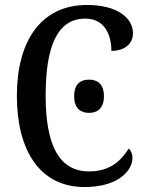

<svg xmlns="http://www.w3.org/2000/svg" viewBox="-20 -744 588 774"><path d="M321 10C460 10 514 -59 514 -107C514 -123 508 -138 499 -145C468 -97 425 -53 339 -53C215 -53 164 -165 164 -358C164 -553 209 -669 324 -669C402 -669 429 -603 429 -539C482 -539 516 -567 516 -610C516 -672 452 -724 331 -724C144 -724 48 -577 48 -358C48 -137 141 10 321 10ZM339 -289C371 -289 399 -306 399 -356C399 -407 371 -423 339 -423C306 -423 279 -407 279 -356C279 -306 306 -289 339 -289Z"/></svg>

Font: Noto Serif Condensed Medium
Style: Regular
Weight: 500
Width: 3
Designer: Monotype Design Team
Foundry: Monotype Imaging Inc.
Version: Version 2.015